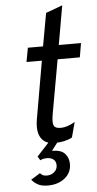

<svg xmlns="http://www.w3.org/2000/svg" viewBox="-63 -759 522 1033"><g transform="rotate(-5 198.5 -242.5)"><path d="M209 12Q157.5 12 135.5 -23.2Q113.5 -58.5 125 -125L179 -435H96L110 -511H192L224 -689L314 -722L277 -511H397L384 -435H264L212 -144Q204 -99 211.5 -82.5Q219 -66 248 -66Q266 -66 284 -71.8Q302 -77.5 326 -91L304 -9Q265 12 209 12ZM153 237Q118.5 237 98 225Q77.5 213 66 198L116 167Q120.5 173 129 178Q137.5 183 153 183Q175.5 183 192.2 168.8Q209 154.5 209 132Q209 112.5 196 101.2Q183 90 161 90Q150 90 141.2 91.8Q132.5 93.5 124 98L111 77L183 -1H232L191 53Q240.5 53 260.8 76Q281 99 281 132Q281 178.5 244.8 207.8Q208.5 237 153 237Z"/></g></svg>

Font: Overpass
Style: Italic
Weight: 400
Italic angle: -10°
Designer: Delve Withrington, Dave Bailey, Thomas Jockin
Foundry: Delve Fonts LLC
Version: Version 4.000